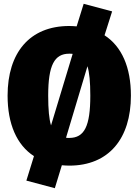

<svg xmlns="http://www.w3.org/2000/svg" viewBox="-20 -853 730 1012"><path d="M531 -667 571 -793 421 -833 384 -714C371 -715 358 -716 345 -716C136 -716 20 -575 20 -349C20 -200 68 -89 159 -30L119 99L269 139L306 18C319 19 332 20 345 20C554 20 670 -123 670 -349C670 -498 622 -608 531 -667ZM345 -570C351 -570 357 -570 363 -569L249 -192C239 -225 234 -275 234 -349C234 -510 267 -570 345 -570ZM345 -126C339 -126 333 -126 328 -127L441 -504C451 -471 456 -422 456 -349C456 -188 425 -126 345 -126Z"/></svg>

Font: Fira Sans Heavy
Style: Regular
Weight: 900
Designer: bBox Type GmbH & Carrois Corporate GbR & Edenspiekermann AG
Foundry: bBox Type GmbH & Carrois Corporate GbR & Edenspiekermann AG
Version: Version 4.300;PS 004.300;hotconv 1.0.88;makeotf.lib2.5.64775